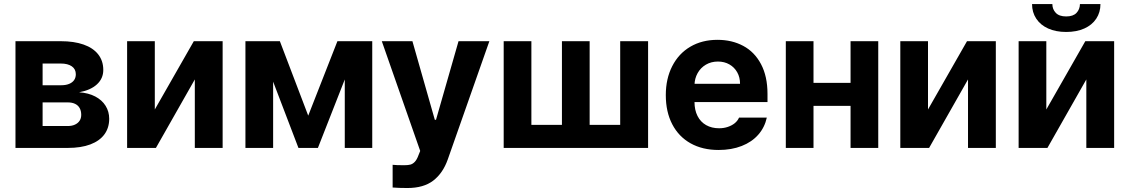

<svg xmlns="http://www.w3.org/2000/svg" viewBox="-20 -735 5612 954"><path d="M56.9 -530.3H282Q347.9 -530.3 395.1 -513.7Q442.4 -497.2 467.8 -465Q493.2 -432.7 493.2 -387.4Q493.2 -344.9 461.7 -315.9Q430.3 -286.9 373 -276.5Q419.6 -273.3 453.2 -255.6Q486.9 -237.9 504.7 -209.2Q522.6 -180.4 522.6 -144.8Q522.6 -99.9 498.8 -67.4Q475.1 -34.9 428.9 -17.4Q382.7 0 316.8 0H56.9ZM383.6 -164.3Q383.6 -183.9 375.8 -197.9Q368.1 -211.8 353 -219Q338 -226.2 316.8 -226.2H191.7V-108.8H316.8Q337.5 -108.8 352.6 -115.9Q367.6 -122.9 375.6 -135.2Q383.6 -147.4 383.6 -164.3ZM356.7 -366.2Q356.7 -391.6 336.9 -405.4Q317 -419.3 282 -419.3H191.7V-311.5H285.3Q307.6 -311.5 323.8 -318.3Q340.1 -325.1 348.4 -337.2Q356.7 -349.4 356.7 -366.2Z M943 -530.3H1086.2V0H948V-340.3L754.7 0H611.6V-530.3H749.2V-191Z M1656.5 -530.3H1767.7L1559.6 0H1462.9L1260.3 -530.3H1370.6L1511.5 -160.4ZM1337.1 0H1199.5V-530.3H1337.1ZM1693.1 -530.3H1829.6V0H1693.1Z M1930.9 196.7V83.9L1955.4 85.5Q1970.4 85.9 1989.6 85.9Q2007.3 85.9 2018.9 82.9Q2030.6 79.9 2040.9 69.2Q2051.2 58.5 2058.9 37.3L2067.9 15L1877.1 -530.3H2029.2L2140.5 -139.8H2146.4L2258.3 -530.3H2411.5L2204.6 57.9Q2180.6 125.5 2132.7 162.4Q2084.7 199.2 2004.3 199.2Q1961.8 199.2 1930.9 196.7Z M2620.3 -530.3V-114.7H2772.1V-530.3H2909.8V-114.7H3061.6V-530.3H3200.2V0H2482.7V-530.3Z M3288.2 -262.4Q3288.2 -344 3320.2 -406.4Q3352.1 -468.9 3410.2 -503Q3468.2 -537.1 3545 -537.1Q3616.6 -537.1 3672.8 -507.1Q3729 -477.2 3761.2 -416.5Q3793.5 -355.8 3793.5 -268.6V-227.9H3347.4V-318.5H3657.1Q3657.1 -350.8 3643.1 -375.7Q3629.1 -400.7 3604.1 -415Q3579.2 -429.2 3547.3 -429.2Q3513.6 -429.2 3487.3 -413.7Q3461 -398.2 3446.2 -371.5Q3431.4 -344.8 3430.8 -313V-228.1Q3430.8 -188.3 3445.8 -158.7Q3460.8 -129.1 3488.5 -113.4Q3516.2 -97.7 3552.9 -97.7Q3577 -97.7 3597 -104.7Q3617 -111.6 3631.1 -123.1Q3645.1 -134.6 3652.1 -150.6H3790.1Q3779.6 -102.2 3747.8 -65.9Q3716 -29.5 3665.4 -9.7Q3614.9 10.2 3550.6 10.2Q3470.5 10.2 3411.3 -22.9Q3352.1 -56.1 3320.2 -117.6Q3288.2 -179.1 3288.2 -262.4Z M4252.7 -209H3975.1V-323.2H4252.7ZM4022.1 0H3884.5V-530.3H4022.1ZM4343.8 0H4206.2V-530.3H4343.8Z M4784.8 -530.3H4928V0H4789.8V-340.3L4596.5 0H4453.4V-530.3H4591V-191Z M5372.6 -530.3H5515.9V0H5377.7V-340.3L5184.4 0H5041.3V-530.3H5178.9V-191ZM5277.5 -576.2Q5226.3 -576.2 5188 -593.4Q5149.8 -610.6 5128.9 -642.2Q5108 -673.8 5108 -714.8H5208.9Q5208.9 -689.2 5225.8 -671.3Q5242.7 -653.3 5277.5 -653.3Q5312.3 -653.3 5328.9 -671Q5345.5 -688.7 5346 -714.8H5447.9Q5447.9 -673.8 5427 -642.2Q5406.1 -610.6 5367.7 -593.4Q5329.2 -576.2 5277.5 -576.2Z"/></svg>

Font: Pretendard Std Variable
Style: Regular
Weight: 400
Designer: Base glyphs from Inter by Rasmus Andersson; Hangeul glyphs from Noto Sans CJK(Source Han Sans) by Jang Soo-young and Kan
Foundry: Kil Hyung-jin
Version: Version 1.309;Glyphs 3.2 (3225)